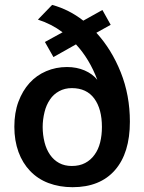

<svg xmlns="http://www.w3.org/2000/svg" viewBox="-20 -758 594 791"><path d="M165 -585 237.8 -625Q192.4 -659.2 136.2 -677.2L194.8 -737.8Q264.6 -718.8 323.2 -672.9L401.9 -716.8L436 -655.8L377 -623Q439.9 -554.2 477.5 -460Q515.1 -365.7 515.1 -256.8Q515.1 -127.4 453.6 -57.1Q392.1 13.2 278.8 13.2Q225.1 13.2 179.7 -3.9Q135.7 -20.5 104 -53.7Q72.8 -86.4 56.2 -131.8Q39.1 -178.7 39.1 -235.8Q39.1 -293.5 55.7 -338.4Q72.8 -384.3 101.6 -416Q130.4 -447.8 170.4 -464.8Q210.4 -481.9 255.9 -481.9Q295.9 -481.9 328.6 -467.8Q361.3 -453.6 380.9 -429.2Q348.6 -515.1 293 -575.2L200.2 -522.9ZM155.8 -234.9Q155.8 -202.6 163.6 -171.4Q170.9 -142.6 186 -120.6Q201.2 -98.6 223.6 -86.4Q246.1 -74.2 275.9 -74.2Q307.6 -74.2 330.6 -86.4Q354 -98.6 369.6 -120.6Q385.3 -142.1 392.6 -171.4Q399.9 -200.7 399.9 -234.9Q399.9 -308.6 368.7 -351.6Q336.9 -395 275.9 -395Q246.6 -395 223.6 -382.3Q200.2 -369.6 186 -348.1Q170.4 -325.2 163.6 -296.9Q155.8 -265.6 155.8 -234.9Z"/></svg>

Font: Post Grotesk Medium
Style: Medium
Weight: 500
Version: Version 1.0